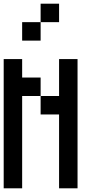

<svg xmlns="http://www.w3.org/2000/svg" viewBox="-20 -1120 540 1040"><path d="M0 -100V-800H100V-700H200V-600H100V-100ZM100 -900V-1000H200V-900ZM300 -1100V-1000H200V-1100ZM200 -500V-600H300V-800H400V-100H300V-500Z"/></svg>

Font: GalmuriMono9 Regular
Style: Regular
Weight: 400
Designer: Lee Minseo (quiple)
Version: Version 2.399;hotconv 1.1.1;makeotfexe 2.6.0 DEVELOPMENT